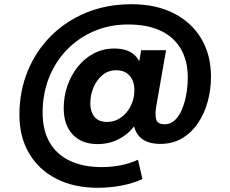

<svg xmlns="http://www.w3.org/2000/svg" viewBox="-20 -676 1091 910"><path d="M613 -134 614 -166 637 -113Q611 -58 558.5 -25.5Q506 7 443 7Q367 7 324.5 -38.5Q282 -84 282 -163Q282 -219 299.5 -269.5Q317 -320 349 -360Q381 -400 425 -423Q469 -446 522 -446Q580 -446 612.5 -419.5Q645 -393 655 -343L630 -327L649 -438H767L720 -169Q714 -132 720.5 -109.5Q727 -87 761 -87Q789 -87 810 -107.5Q831 -128 844 -161Q857 -194 863.5 -232.5Q870 -271 870 -307Q870 -388 837 -444.5Q804 -501 741 -530.5Q678 -560 587 -560Q499 -560 425 -528Q351 -496 296.5 -439.5Q242 -383 212 -307Q182 -231 182 -142Q182 -59 215 -1.5Q248 56 311 86Q374 116 463 116Q507 116 551.5 107.5Q596 99 634 81L655 173Q607 194 553.5 204Q500 214 443 214Q331 214 247.5 171.5Q164 129 118 51Q72 -27 72 -132Q72 -243 111 -338.5Q150 -434 221.5 -505.5Q293 -577 390 -616.5Q487 -656 603 -656Q720 -656 804.5 -612.5Q889 -569 934.5 -492Q980 -415 980 -312Q980 -252 964.5 -195Q949 -138 918.5 -92.5Q888 -47 843 -20.5Q798 6 740 6Q670 6 638 -32Q606 -70 613 -134ZM531 -343Q493 -343 465.5 -320Q438 -297 423 -261.5Q408 -226 408 -186Q408 -147 427.5 -122.5Q447 -98 488 -98Q524 -98 553.5 -119Q583 -140 600 -174.5Q617 -209 617 -249Q617 -276 607.5 -297Q598 -318 579 -330.5Q560 -343 531 -343Z"/></svg>

Font: Parkinsans Light SemiBold
Style: Regular
Weight: 600
Version: Version 1.000